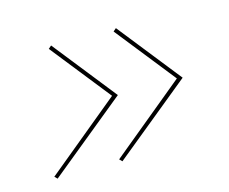

<svg xmlns="http://www.w3.org/2000/svg" viewBox="-60 -460 593 498"><g transform="rotate(-15 236.5 -211.0)"><path d="M246 -211 39 -42 32 -49 231 -213 104 -373 112 -380ZM420 -211 213 -42 206 -49 405 -213 278 -373 286 -380Z"/></g></svg>

Font: Ysabeau Infant Hairline
Style: Italic
Weight: 100
Italic angle: -12°
Designer: Christian Thalmann (Catharsis Fonts)
Version: Version 0.003